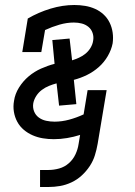

<svg xmlns="http://www.w3.org/2000/svg" viewBox="-20 -548 540 767"><path d="M174 199H140V131H174Q195 131 216.5 125Q238 119 255 104Q272 89 281.5 68.5Q291 48 294 27L300 -9Q275 -1 248 3.5Q221 8 195 8Q173 8 151.5 4.5Q130 1 110.5 -7.5Q91 -16 75 -29.5Q59 -43 49 -61.5Q39 -80 35.5 -101.5Q32 -123 36 -145Q40 -173 56 -198.5Q72 -224 94.5 -243Q117 -262 144 -274Q171 -286 198 -293L189 -388L258 -394L268 -307Q281 -311 295.5 -317.5Q310 -324 322 -334Q334 -344 342 -357.5Q350 -371 352 -385Q355 -401 350 -416Q345 -431 333.5 -440.5Q322 -450 307 -454Q292 -458 275 -458Q247 -458 217.5 -449.5Q188 -441 160 -428L145 -340H69L91 -474Q134 -499 182 -513.5Q230 -528 277 -528Q299 -528 320 -524.5Q341 -521 360 -512.5Q379 -504 394 -490Q409 -476 418 -457.5Q427 -439 430 -418Q433 -397 430 -375Q425 -349 410.5 -324Q396 -299 374.5 -280Q353 -261 327.5 -248.5Q302 -236 275 -229L285 -132L216 -126L206 -215Q191 -211 176 -205Q161 -199 147.5 -189Q134 -179 125 -165Q116 -151 113 -136Q110 -119 116 -103.5Q122 -88 135 -78.5Q148 -69 164.5 -65.5Q181 -62 198 -62Q227 -62 256.5 -70Q286 -78 314 -91L330 -188H406L370 27Q366 50 359 72.5Q352 95 338.5 115.5Q325 136 306.5 153Q288 170 265.5 180.5Q243 191 220 195Q197 199 174 199Z"/></svg>

Font: Iosevka Curly Slab
Style: Italic
Weight: 400
Italic angle: -9°
Monospace: yes
Designer: Belleve Invis
Foundry: Belleve Invis
Version: Version 22.1.2; ttfautohint (v1.8.4)